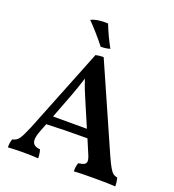

<svg xmlns="http://www.w3.org/2000/svg" viewBox="-155 -996 1017 1119"><g transform="rotate(20 354.0 -436.5)"><path d="M687 3Q648 0 561 0Q468 0 430 3Q430 -31 438 -50Q463 -53 474.5 -60Q486 -67 486 -81Q486 -96 472 -127L439 -205Q284 -205 185 -200L165 -148Q152 -115 152 -93Q152 -73 164 -62.5Q176 -52 201 -50Q209 -26 209 3Q175 0 107 0Q78 0 21 3Q21 -28 29 -49Q55 -54 69.5 -74.5Q84 -95 109 -155L317 -677Q338 -682 366 -682L600 -152Q619 -110 631 -89.5Q643 -69 653.5 -60.5Q664 -52 680 -50Q687 -26 687 3ZM417 -256 352 -408Q325 -468 306 -527Q288 -469 265 -408L207 -256ZM218 -859Q237 -869 265.5 -873Q294 -877 323 -875Q350 -806 386 -741Q363 -733 329 -733Q270 -807 218 -859Z"/></g></svg>

Font: Vollkorn SC SemiBold
Style: Regular
Weight: 600
Designer: Friedrich Althausen
Foundry: Friedrich Althausen
Version: Version 4.015